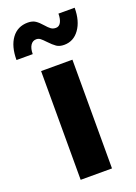

<svg xmlns="http://www.w3.org/2000/svg" viewBox="-156 -800 609 858"><g transform="rotate(-20 149.0 -370.5)"><path d="M155.8 -705.1Q168.9 -689.9 178.5 -682.9Q188 -675.8 202.1 -675.8Q217.3 -675.8 225.6 -690.9Q233.9 -706.1 233.9 -731.9H311Q311 -668.9 283.4 -630.4Q255.9 -591.8 210.9 -591.8Q189 -591.8 175 -601.3Q161.1 -610.8 142.1 -630.9Q128.9 -645 120.4 -651.6Q111.8 -658.2 101.1 -658.2Q84 -658.2 74 -643.1Q64 -627.9 64 -601.1H-13.2Q-13.2 -666 14.4 -703.6Q42 -741.2 90.8 -741.2Q112.8 -741.2 127 -731.7Q141.1 -722.2 155.8 -705.1ZM73.2 -517.1H222.2V0H73.2Z"/></g></svg>

Font: Sarala
Style: Bold
Weight: 700
Designer: Andres Torresi
Foundry: Huerta Tipografica
Version: Version 1.004;PS 001.003;hotconv 1.0.70;makeotf.lib2.5.58329